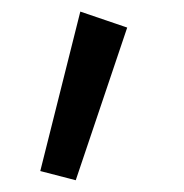

<svg xmlns="http://www.w3.org/2000/svg" viewBox="-20 -135 315 328"><path d="M109.4 172.9 48.8 157.2 117.2 -115.2 197.3 -87.9Z"/></svg>

Font: Sen
Style: Regular
Weight: 400
Designer: Kosal Sen, Philatype
Foundry: Philatype
Version: Version 2.000;gftools[0.9.31]